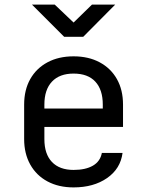

<svg xmlns="http://www.w3.org/2000/svg" viewBox="-20 -805 640 835"><path d="M300 10Q235 10 186.5 -16Q138 -42 111.5 -89.5Q85 -137 85 -200V-350Q85 -414 111.5 -461Q138 -508 186.5 -534Q235 -560 300 -560Q365 -560 413.5 -534Q462 -508 488.5 -461Q515 -414 515 -350V-253H173V-200Q173 -135 206 -100.5Q239 -66 300 -66Q352 -66 384 -84.5Q416 -103 423 -140H513Q504 -71 445.5 -30.5Q387 10 300 10ZM173 -333H427V-350Q427 -415 394.5 -450Q362 -485 300 -485Q239 -485 206 -450Q173 -415 173 -350ZM259 -645 119 -785H218L300 -707L380 -785H481L342 -645Z"/></svg>

Font: Tiny
Style: Regular
Weight: 400
Designer: Philipp Nurullin, Konstantin Bulenkov
Foundry: JetBrains
Version: Version 2.251; ttfautohint (v1.8.4.7-5d5b)